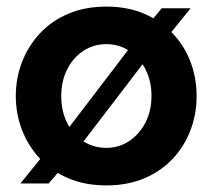

<svg xmlns="http://www.w3.org/2000/svg" viewBox="-20 -553 646 583"><path d="M303 10Q239 10 188 -11.5Q137 -33 101.5 -71Q66 -109 47 -158Q28 -207 28 -261Q28 -316 47 -365Q66 -414 101.5 -452Q137 -490 188 -511.5Q239 -533 303 -533Q367 -533 417.5 -511.5Q468 -490 504 -452Q540 -414 558.5 -365Q577 -316 577 -261Q577 -207 558.5 -158Q540 -109 504.5 -71Q469 -33 418 -11.5Q367 10 303 10ZM303 -104Q341 -104 372 -124.5Q403 -145 421.5 -180.5Q440 -216 440 -262Q440 -307 421.5 -343Q403 -379 372 -399Q341 -419 303 -419Q264 -419 233 -398.5Q202 -378 184 -342.5Q166 -307 166 -261Q166 -215 184 -179.5Q202 -144 233 -124Q264 -104 303 -104ZM42 4 145 -123 201 -82 128 4ZM211 -94 162 -130 397 -438 452 -409ZM469 -417 406 -449 471 -528H559Z"/></svg>

Font: Raleway Thin
Style: Bold
Weight: 700
Version: Version 4.026